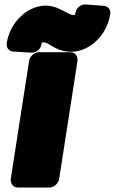

<svg xmlns="http://www.w3.org/2000/svg" viewBox="-20 -799 513 857"><path d="M201 38C217 38 240 23 244 0L326 -528C328 -544 318 -566 295 -566H153C137 -566 114 -551 110 -528L28 0C26 16 36 38 59 38ZM170 -610C179 -610 184 -609 189 -607C209 -597 241 -568 298 -568C319 -568 341 -573 362 -583C416 -609 461 -665 472 -736C475 -753 465 -771 444 -773L363 -779C338 -781 320 -761 317 -742C316 -733 313 -732 310 -732C296 -732 285 -739 264 -750C247 -758 222 -774 183 -774C161 -774 140 -768 120 -759C65 -732 21 -676 10 -606C7 -589 18 -570 39 -569L120 -564C145 -563 162 -582 165 -601C166 -608 167 -610 170 -610Z"/></svg>

Font: Asimov Print
Style: EIt
Weight: 500
Designer: Google
Version: Version 2.000980; 2014